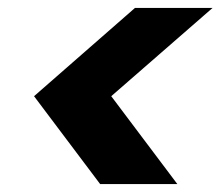

<svg xmlns="http://www.w3.org/2000/svg" viewBox="-20 -593 557 485"><path d="M428 -128H233L66 -350L321 -573H517L261 -350Z"/></svg>

Font: Albert Sans ExtraBold
Style: Italic
Weight: 800
Italic angle: -11.25°
Designer: Andreas Rasmussen
Foundry: a.Foundry
Version: Version 1.025